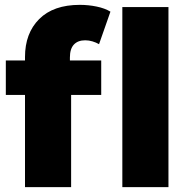

<svg xmlns="http://www.w3.org/2000/svg" viewBox="-20 -771 776 791"><path d="M83 0V-536Q83 -634 141.5 -692.5Q200 -751 309 -751Q344 -751 378 -744Q412 -737 435 -723L388 -589Q376 -596 361 -600.5Q346 -605 331 -605Q301 -605 284.5 -587.5Q268 -570 268 -534V-495L273 -416V0ZM4 -380V-522H397V-380ZM484 0V-742H674V0Z"/></svg>

Font: MOST Montserrat ExtraBold
Style: Regular
Weight: 800
Designer: Julieta Ulanovsky
Foundry: Julieta Ulanovsky
Version: Version 8.000;March 11, 2024;FontCreator 15.0.0.2926 64-bit